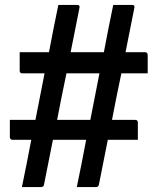

<svg xmlns="http://www.w3.org/2000/svg" viewBox="-20 -740 640 780"><path d="M20 -253H124Q133 -300 142.5 -347.5Q152 -395 161 -442H71Q60 -442 60 -453V-528H179Q188 -576 197.5 -624Q207 -672 217 -720H294Q305 -720 303 -709Q294 -664 285 -618.5Q276 -573 267 -528H402Q411 -576 420.5 -624Q430 -672 440 -720H517Q528 -720 526 -709Q517 -664 508 -618.5Q499 -573 490 -528H569Q574 -528 577 -525Q580 -522 580 -517V-442H473Q463 -395 453.5 -347.5Q444 -300 435 -253H529Q540 -253 540 -242V-172H418Q409 -127 400 -81.5Q391 -36 382 9Q381 16 377 18Q373 20 368 20H292Q302 -28 311.5 -76Q321 -124 330 -172H195Q186 -127 177 -81.5Q168 -36 159 9Q158 16 154 18Q150 20 145 20H69Q79 -28 88.5 -76Q98 -124 107 -172H31Q26 -172 23 -175Q20 -178 20 -183ZM212 -253H347Q356 -300 365.5 -347.5Q375 -395 384 -442H250Q240 -395 230.5 -347.5Q221 -300 212 -253Z"/></svg>

Font: Recursive Sn Lnr St Med
Style: Regular
Weight: 500
Version: Version 1.085;hotconv 1.1.0;makeotfexe 2.6.0; ttfautohint (v